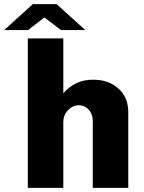

<svg xmlns="http://www.w3.org/2000/svg" viewBox="-76 -905 694 925"><path d="M542 -364V0H371V-323Q371 -355 351.5 -376.5Q332 -398 304 -398Q274 -398 251.5 -374Q229 -350 229 -317V0H58V-720H229V-456Q258 -488 292.5 -504.5Q327 -521 373 -521Q447 -521 494.5 -478.5Q542 -436 542 -364ZM138 -821 59 -760H-56L82 -885H197L335 -760H218Z"/></svg>

Font: Chivo ExtraBold
Style: Regular
Weight: 800
Designer: Hector Gatti
Foundry: Omnibus-Type
Version: Version 1.007